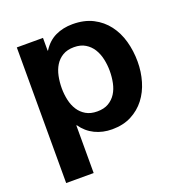

<svg xmlns="http://www.w3.org/2000/svg" viewBox="-129 -640 869 929"><g transform="rotate(-20 305.5 -175.0)"><path d="M189 -517.1V-451.2H190.9Q217.3 -493.2 256.8 -512Q296.4 -530.8 345.2 -530.8Q405.8 -530.8 450 -508.1Q494.1 -485.4 523.2 -447Q552.2 -408.7 566.2 -358.4Q580.1 -308.1 580.1 -252.9Q580.1 -200.7 565.9 -152.6Q551.8 -104.5 523.4 -67.6Q495.1 -30.8 452.6 -8.8Q410.2 13.2 353 13.2Q304.7 13.2 264.6 -6.3Q224.6 -25.9 198.2 -64H195.8V181.2H54.2V-517.1ZM314.9 -92.8Q350.1 -92.8 373.5 -106.7Q397 -120.6 411.4 -143.3Q425.8 -166 431.9 -195.8Q438 -225.6 438 -256.8Q438 -288.1 431.4 -318.1Q424.8 -348.1 410.2 -371.6Q395.5 -395 371.8 -409.4Q348.1 -423.8 314 -423.8Q279.3 -423.8 255.6 -409.7Q231.9 -395.5 217.5 -372.1Q203.1 -348.6 197 -318.6Q190.9 -288.6 190.9 -256.8Q190.9 -225.6 197.5 -195.8Q204.1 -166 218.8 -143.3Q233.4 -120.6 257.1 -106.7Q280.8 -92.8 314.9 -92.8Z"/></g></svg>

Font: XB Khoramshahr
Style: Bold
Weight: 700
Designer: Behnam
Foundry: Irmug
Version: Version 8.005 2009